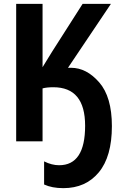

<svg xmlns="http://www.w3.org/2000/svg" viewBox="-20 -734 640 997"><path d="M561 -79Q561 -231 495 -306.5Q429 -382 349 -382H333L556 -714H409L252 -468Q241 -450 227 -427.5Q213 -405 201 -385V-714H64V0H201V-275Q223 -281 257 -281Q422 -281 422 -81Q422 124 287 124Q249 124 209 104V224Q250 243 309 243Q425 243 493 161Q561 79 561 -79Z"/></svg>

Font: Noto Sans Mono UI
Style: Bold
Weight: 700
Designer: Monotype Design team
Foundry: Monotype Imaging Inc.
Version: 1.000